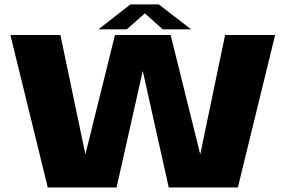

<svg xmlns="http://www.w3.org/2000/svg" viewBox="-20 -830 1282 850"><path d="M976.5 -675H1198L1033 0H727L612 -516L496 0H191.5L26 -675H247.5L358 -146.5L489 -675H735.5L866.5 -146.5ZM557.5 -810.5H683L826.5 -700H700.5L621.5 -771L541 -700H415.5Z"/></svg>

Font: Anybody Wide
Style: Bold
Weight: 700
Width: 7
Designer: Tyler Finck
Foundry: Etcetera Type Company
Version: Version 1.000; ttfautohint (v1.8)